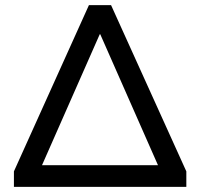

<svg xmlns="http://www.w3.org/2000/svg" viewBox="-20 -725 776 745"><path d="M34 0V-60L325 -705H411L703 -60V0ZM367 -592 143 -84H593L369 -592Z"/></svg>

Font: Mulish SemiBold
Style: Regular
Weight: 600
Designer: Vernon Adams
Foundry: Vernon Adams
Version: Version 3.603; ttfautohint (v1.8.3)